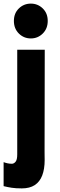

<svg xmlns="http://www.w3.org/2000/svg" viewBox="-27 -821 333 1064"><path d="M94 223Q60.5 223 37.8 219.5Q15 216 -7 210.5V77.5Q1.5 81 14 83.8Q26.5 86.5 38.5 86.5Q50 86.5 59.2 75.5Q68.5 64.5 68.5 34.5V-545.5H221L220 19.5Q220 31 220.2 43.5Q220.5 56 220.5 65.5Q220.5 116 207 151.2Q193.5 186.5 165.5 204.8Q137.5 223 94 223ZM144 -608Q105 -608 77.5 -635.2Q50 -662.5 50 -705Q50 -747.5 77.5 -774.2Q105 -801 144 -801Q182.5 -801 210 -774.2Q237.5 -747.5 237.5 -705Q237.5 -662.5 210 -635.2Q182.5 -608 144 -608Z"/></svg>

Font: Spline Sans
Style: Regular
Weight: 400
Designer: Eben Sorkin, Mirko Velimirovic
Foundry: Sorkin Type
Version: Version 1.001